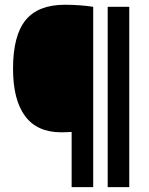

<svg xmlns="http://www.w3.org/2000/svg" viewBox="-20 -768 612 788"><path d="M274 0V-226.5Q262.5 -226 253 -225.5Q243.5 -225 231 -225Q132.5 -225 83 -291.5Q33.5 -358 33.5 -486Q33.5 -622 85 -685.2Q136.5 -748.5 246.5 -748.5Q277.5 -748.5 307.8 -746.2Q338 -744 362.5 -740V0ZM422 0V-740H510.5V0Z"/></svg>

Font: Encode Sans SC Condensed SemiBold
Style: Regular
Weight: 600
Width: 3
Designer: Multiple Designers
Foundry: Impallari Type
Version: Version 3.002